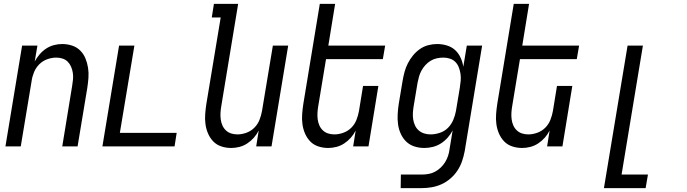

<svg xmlns="http://www.w3.org/2000/svg" viewBox="-20 -755 3540 990"><path d="M8 0 94 -520H173L159 -438Q170 -458 184.5 -475Q199 -492 218 -504.5Q237 -517 258.5 -522.5Q280 -528 301 -528Q327 -528 351.5 -520Q376 -512 393.5 -494.5Q411 -477 420.5 -454Q430 -431 434 -405.5Q438 -380 436 -353.5Q434 -327 430 -301L380 0H301L352 -312Q355 -329 356.5 -346Q358 -363 355.5 -379.5Q353 -396 346.5 -411Q340 -426 329 -437Q318 -448 302.5 -453Q287 -458 270 -458Q247 -458 223.5 -449.5Q200 -441 182.5 -423.5Q165 -406 155.5 -383Q146 -360 143 -337L87 0Z M508 0 594 -520H673L598 -70H891L880 0Z M1172 8Q1146 8 1121.5 0Q1097 -8 1080 -25.5Q1063 -43 1053 -66Q1043 -89 1039.5 -114.5Q1036 -140 1038 -166.5Q1040 -193 1044 -219L1118 -665H1072L1083 -735H1208L1121 -208Q1118 -191 1117 -174Q1116 -157 1118 -140.5Q1120 -124 1126.5 -109Q1133 -94 1144.5 -83Q1156 -72 1171.5 -67Q1187 -62 1204 -62Q1227 -62 1250.5 -70.5Q1274 -79 1291.5 -96.5Q1309 -114 1318 -137Q1327 -160 1331 -183L1387 -520H1466L1380 0H1301L1314 -82Q1304 -62 1289 -45Q1274 -28 1255 -15.5Q1236 -3 1214.5 2.5Q1193 8 1172 8Z M1672 8Q1646 8 1621.5 0Q1597 -8 1580 -25.5Q1563 -43 1553 -66Q1543 -89 1539.5 -114.5Q1536 -140 1538 -166.5Q1540 -193 1544 -219L1629 -735H1708L1673 -520H1966L1954 -450H1661L1621 -208Q1618 -191 1617 -174Q1616 -157 1618 -140.5Q1620 -124 1626.5 -109Q1633 -94 1644.5 -83Q1656 -72 1671.5 -67Q1687 -62 1704 -62Q1727 -62 1750.5 -70.5Q1774 -79 1791.5 -96.5Q1809 -114 1818 -137Q1827 -160 1831 -183L1852 -312H1931L1880 0H1801L1814 -82Q1804 -62 1789 -45Q1774 -28 1755 -15.5Q1736 -3 1714.5 2.5Q1693 8 1672 8Z M2046 215 2047 145H2155Q2172 145 2189.5 142Q2207 139 2223 130.5Q2239 122 2252.5 109Q2266 96 2275.5 80.5Q2285 65 2290.5 48Q2296 31 2298 14L2314 -83Q2304 -63 2288.5 -45.5Q2273 -28 2253.5 -15.5Q2234 -3 2211.5 2.5Q2189 8 2168 8Q2141 8 2116.5 0Q2092 -8 2074.5 -25Q2057 -42 2046.5 -65Q2036 -88 2032.5 -113.5Q2029 -139 2030.5 -166Q2032 -193 2036 -219L2056 -339Q2060 -362 2066 -384.5Q2072 -407 2083 -428.5Q2094 -450 2109.5 -469Q2125 -488 2145 -502Q2165 -516 2188 -522Q2211 -528 2234 -528Q2260 -528 2284.5 -520.5Q2309 -513 2326.5 -497Q2344 -481 2354.5 -458.5Q2365 -436 2369 -411L2387 -520H2466L2376 25Q2371 51 2362.5 76Q2354 101 2339 124Q2324 147 2302.5 165.5Q2281 184 2256.5 195Q2232 206 2206 210.5Q2180 215 2154 215ZM2200 -62Q2223 -62 2247.5 -70Q2272 -78 2289.5 -95.5Q2307 -113 2317 -136.5Q2327 -160 2331 -183L2351 -303Q2354 -321 2355.5 -339Q2357 -357 2354.5 -374Q2352 -391 2346 -407Q2340 -423 2328.5 -435Q2317 -447 2300.5 -452.5Q2284 -458 2266 -458Q2250 -458 2233 -454.5Q2216 -451 2201 -442Q2186 -433 2174 -420Q2162 -407 2153.5 -391.5Q2145 -376 2140.5 -360Q2136 -344 2133 -328L2113 -208Q2110 -191 2109 -173.5Q2108 -156 2110.5 -139.5Q2113 -123 2120 -108Q2127 -93 2139 -82.5Q2151 -72 2167 -67Q2183 -62 2200 -62Z M2672 8Q2646 8 2621.5 0Q2597 -8 2580 -25.5Q2563 -43 2553 -66Q2543 -89 2539.5 -114.5Q2536 -140 2538 -166.5Q2540 -193 2544 -219L2629 -735H2708L2673 -520H2966L2954 -450H2661L2621 -208Q2618 -191 2617 -174Q2616 -157 2618 -140.5Q2620 -124 2626.5 -109Q2633 -94 2644.5 -83Q2656 -72 2671.5 -67Q2687 -62 2704 -62Q2727 -62 2750.5 -70.5Q2774 -79 2791.5 -96.5Q2809 -114 2818 -137Q2827 -160 2831 -183L2852 -312H2931L2880 0H2801L2814 -82Q2804 -62 2789 -45Q2774 -28 2755 -15.5Q2736 -3 2714.5 2.5Q2693 8 2672 8Z M3094 215 3216 -520H3295L3185 145H3321L3309 215Z"/></svg>

Font: Iosevka Term Curly Oblique
Style: Regular
Weight: 400
Italic angle: -9°
Designer: Belleve Invis
Foundry: Belleve Invis
Version: Version 32.3.0